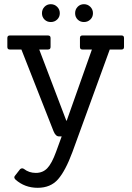

<svg xmlns="http://www.w3.org/2000/svg" viewBox="-20 -661 630 915"><path d="M261 -11Q245 -11 235 -36L82 -425H27Q15 -425 15 -437V-480Q15 -492 27 -492H208Q221 -492 221 -480V-437Q221 -425 208 -425H167L296 -86H298L418 -425H373Q361 -425 361 -437V-480Q361 -492 373 -492H559Q571 -492 571 -480V-437Q571 -425 559 -425H503L325 64Q292 153 256.5 193.5Q221 234 159.5 234Q98 234 54 195Q44 185 51 177L76 145Q85 138 94 144Q118 163 151 163Q184 163 205.5 140.5Q227 118 247 63L274 -11ZM252.5 -628.5Q265 -616 265 -598Q265 -580 252.5 -568Q240 -556 222 -556Q204 -556 192 -568Q180 -580 180 -598Q180 -616 192 -628.5Q204 -641 222 -641Q240 -641 252.5 -628.5ZM410.5 -628.5Q423 -616 423 -598Q423 -580 410.5 -568Q398 -556 380 -556Q362 -556 350 -568Q338 -580 338 -598Q338 -616 350 -628.5Q362 -641 380 -641Q398 -641 410.5 -628.5Z"/></svg>

Font: Sanchez
Style: Regular
Weight: 400
Designer: Daniel Hernández
Foundry: LatinoType
Version: Version 1.001